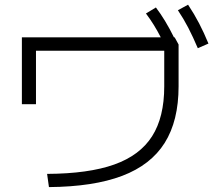

<svg xmlns="http://www.w3.org/2000/svg" viewBox="-20 -802 904 810"><path d="M672.9 -437.5V-587.9H131.8V-362.3H72.3V-644.5H658.2Q630.4 -699.2 595.7 -745.1L637.7 -770.5Q677.2 -718.8 713.9 -644.5H716.8L733.4 -614.3V-437.5Q733.4 -292.5 674.8 -199.2Q616.2 -106 495.4 -60.1Q374.5 -14.2 186.5 -12.7L178.7 -68.4Q353.5 -69.3 461.9 -107.9Q570.3 -146.5 621.6 -227.1Q672.9 -307.6 672.9 -437.5ZM730.5 -758.8 773.4 -782.2Q799.3 -743.2 819.8 -703.9Q840.3 -664.6 859.4 -618.2L814.5 -598.6Q793.9 -647 774.2 -685.1Q754.4 -723.1 730.5 -758.8Z"/></svg>

Font: Pretendard GOV Light
Style: Regular
Weight: 300
Designer: Base glyphs from Inter by Rasmus Andersson; Hangeul glyphs from Noto Sans CJK(Source Han Sans) by Jang Soo-young and Kan
Foundry: Kil Hyung-jin
Version: Version 1.309